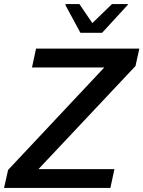

<svg xmlns="http://www.w3.org/2000/svg" viewBox="-25 -928 708 948"><path d="M-5 0 15 -89 490 -595H133L153 -688H663L644 -602L165 -93H540L520 0ZM372 -766 298 -903 299 -908H367L431 -814L528 -908H607L605 -903L479 -766Z"/></svg>

Font: Saira Thin Medium
Style: Italic
Weight: 500
Italic angle: -12°
Version: Version 1.101